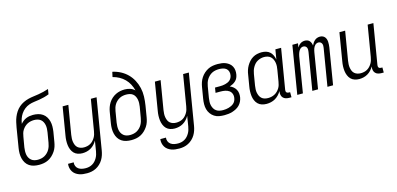

<svg xmlns="http://www.w3.org/2000/svg" viewBox="-80 -1261 4161 2010"><g transform="rotate(-15 2000.0 -256.0)"><path d="M202 8Q173 8 145.5 2Q118 -4 96 -19Q74 -34 60 -56.5Q46 -79 39.5 -105.5Q33 -132 33 -160.5Q33 -189 38 -218L73 -431Q78 -458 84 -485.5Q90 -513 101 -540Q112 -567 128.5 -592Q145 -617 167.5 -636.5Q190 -656 217 -669Q244 -682 272 -689Q300 -696 328 -699.5Q356 -703 384 -707.5Q412 -712 440 -719Q468 -726 495 -735L486 -680Q459 -669 431.5 -662Q404 -655 376.5 -650.5Q349 -646 320.5 -642.5Q292 -639 265 -629.5Q238 -620 214.5 -601.5Q191 -583 174.5 -558.5Q158 -534 149 -507Q140 -480 136 -453Q148 -468 164 -480.5Q180 -493 198 -500.5Q216 -508 235 -511Q254 -514 272 -514Q301 -514 328 -507.5Q355 -501 376.5 -486Q398 -471 412 -448.5Q426 -426 432.5 -399.5Q439 -373 438.5 -345Q438 -317 434 -289L416 -182Q412 -157 404 -132.5Q396 -108 381 -85.5Q366 -63 346 -44Q326 -25 302 -13Q278 -1 252.5 3.5Q227 8 202 8ZM202 -47Q220 -47 239.5 -51Q259 -55 276 -64.5Q293 -74 307.5 -88.5Q322 -103 331.5 -120Q341 -137 346.5 -155Q352 -173 355 -191L373 -298Q376 -317 377 -337Q378 -357 374.5 -375.5Q371 -394 362.5 -410.5Q354 -427 340 -438Q326 -449 307.5 -454Q289 -459 269 -459Q251 -459 232 -455Q213 -451 196 -442Q179 -433 165 -419.5Q151 -406 140.5 -389.5Q130 -373 125 -355Q120 -337 117 -319L98 -209Q95 -189 94.5 -169.5Q94 -150 97 -131.5Q100 -113 109 -96.5Q118 -80 132 -68.5Q146 -57 164 -52Q182 -47 202 -47Z M664 223Q641 223 619 220.5Q597 218 577 210.5Q557 203 540 190.5Q523 178 512 160Q501 142 496.5 120.5Q492 99 495 76H556Q553 98 561 117Q569 136 585 147.5Q601 159 621.5 163.5Q642 168 664 168Q682 168 700 164Q718 160 735.5 150Q753 140 766 125.5Q779 111 788.5 94.5Q798 78 803.5 60Q809 42 812 24L830 -87Q818 -65 801 -46.5Q784 -28 762.5 -15.5Q741 -3 717.5 2.5Q694 8 671 8Q645 8 621 0Q597 -8 580.5 -25Q564 -42 554.5 -65.5Q545 -89 542 -114Q539 -139 540 -165Q541 -191 546 -218L596 -520H658L606 -209Q603 -189 602 -170Q601 -151 604 -133Q607 -115 614 -98Q621 -81 634.5 -69.5Q648 -58 665.5 -52.5Q683 -47 702 -47Q720 -47 738 -51Q756 -55 772 -64Q788 -73 801 -87Q814 -101 823.5 -117Q833 -133 838 -150Q843 -167 846 -185L902 -520H964L872 33Q868 57 860 81.5Q852 106 838.5 128.5Q825 151 805 170Q785 189 761.5 201Q738 213 713.5 218Q689 223 664 223Z M1202 8Q1173 8 1145.5 2Q1118 -4 1096 -19Q1074 -34 1060 -56.5Q1046 -79 1039.5 -105.5Q1033 -132 1033 -160.5Q1033 -189 1038 -218L1058 -338Q1062 -362 1070.5 -386Q1079 -410 1093 -432Q1107 -454 1127 -472Q1147 -490 1170.5 -501.5Q1194 -513 1218.5 -518Q1243 -523 1268 -523Q1299 -523 1327.5 -513.5Q1356 -504 1376 -484Q1367 -520 1350 -552.5Q1333 -585 1307.5 -610.5Q1282 -636 1249.5 -654Q1217 -672 1180 -681L1192 -735Q1239 -725 1279.5 -703.5Q1320 -682 1351.5 -650.5Q1383 -619 1404.5 -578.5Q1426 -538 1436.5 -493Q1447 -448 1445.5 -399.5Q1444 -351 1436 -302L1416 -182Q1412 -157 1404 -132.5Q1396 -108 1381 -85.5Q1366 -63 1346 -44Q1326 -25 1302 -13Q1278 -1 1252.5 3.5Q1227 8 1202 8ZM1202 -47Q1220 -47 1239.5 -51Q1259 -55 1276 -64.5Q1293 -74 1307.5 -88.5Q1322 -103 1331.5 -120Q1341 -137 1346.5 -155Q1352 -173 1355 -191L1375 -308Q1378 -327 1378.5 -346.5Q1379 -366 1375.5 -384.5Q1372 -403 1363.5 -419.5Q1355 -436 1341 -447Q1327 -458 1308 -462.5Q1289 -467 1269 -467Q1252 -467 1233.5 -463.5Q1215 -460 1198 -451Q1181 -442 1166.5 -428.5Q1152 -415 1142 -398.5Q1132 -382 1126.5 -364.5Q1121 -347 1118 -329L1098 -209Q1095 -189 1094.5 -169.5Q1094 -150 1097 -131.5Q1100 -113 1109 -96.5Q1118 -80 1132 -68.5Q1146 -57 1164 -52Q1182 -47 1202 -47Z M1664 223Q1641 223 1619 220.5Q1597 218 1577 210.5Q1557 203 1540 190.5Q1523 178 1512 160Q1501 142 1496.5 120.5Q1492 99 1495 76H1556Q1553 98 1561 117Q1569 136 1585 147.5Q1601 159 1621.5 163.5Q1642 168 1664 168Q1682 168 1700 164Q1718 160 1735.5 150Q1753 140 1766 125.5Q1779 111 1788.5 94.5Q1798 78 1803.5 60Q1809 42 1812 24L1830 -87Q1818 -65 1801 -46.5Q1784 -28 1762.5 -15.5Q1741 -3 1717.5 2.5Q1694 8 1671 8Q1645 8 1621 0Q1597 -8 1580.5 -25Q1564 -42 1554.5 -65.5Q1545 -89 1542 -114Q1539 -139 1540 -165Q1541 -191 1546 -218L1596 -520H1658L1606 -209Q1603 -189 1602 -170Q1601 -151 1604 -133Q1607 -115 1614 -98Q1621 -81 1634.5 -69.5Q1648 -58 1665.5 -52.5Q1683 -47 1702 -47Q1720 -47 1738 -51Q1756 -55 1772 -64Q1788 -73 1801 -87Q1814 -101 1823.5 -117Q1833 -133 1838 -150Q1843 -167 1846 -185L1902 -520H1964L1872 33Q1868 57 1860 81.5Q1852 106 1838.5 128.5Q1825 151 1805 170Q1785 189 1761.5 201Q1738 213 1713.5 218Q1689 223 1664 223Z M2210 8Q2180 8 2152 3Q2124 -2 2101 -17Q2078 -32 2062 -54.5Q2046 -77 2039 -103.5Q2032 -130 2032.5 -159Q2033 -188 2038 -218L2058 -338Q2062 -363 2070.5 -388Q2079 -413 2094 -436Q2109 -459 2130 -477.5Q2151 -496 2175.5 -508Q2200 -520 2226 -524Q2252 -528 2278 -528Q2300 -528 2322.5 -525Q2345 -522 2365 -513.5Q2385 -505 2401.5 -491.5Q2418 -478 2428 -459Q2438 -440 2440.5 -417.5Q2443 -395 2439 -372Q2436 -354 2428.5 -336.5Q2421 -319 2406.5 -305.5Q2392 -292 2375 -283Q2358 -274 2340 -268Q2361 -260 2377 -246.5Q2393 -233 2403.5 -214.5Q2414 -196 2416.5 -173.5Q2419 -151 2415 -128Q2411 -106 2401 -85.5Q2391 -65 2375 -48.5Q2359 -32 2338 -21Q2317 -10 2296 -3.5Q2275 3 2253 5.5Q2231 8 2210 8ZM2210 -47Q2225 -47 2240.5 -49Q2256 -51 2270.5 -55Q2285 -59 2299.5 -66Q2314 -73 2326 -83.5Q2338 -94 2345 -108.5Q2352 -123 2354 -137Q2359 -162 2351 -184.5Q2343 -207 2324 -220Q2305 -233 2281.5 -237.5Q2258 -242 2234 -242H2179L2188 -297H2243Q2257 -297 2271 -298.5Q2285 -300 2299 -303.5Q2313 -307 2327 -313Q2341 -319 2352 -329Q2363 -339 2369.5 -352.5Q2376 -366 2378 -379Q2382 -400 2376 -420Q2370 -440 2355 -452Q2340 -464 2319.5 -468.5Q2299 -473 2278 -473Q2259 -473 2239.5 -469.5Q2220 -466 2202 -457Q2184 -448 2169 -433.5Q2154 -419 2143.5 -402Q2133 -385 2127 -366Q2121 -347 2118 -329L2098 -209Q2095 -188 2094 -168Q2093 -148 2097.5 -129Q2102 -110 2111.5 -93.5Q2121 -77 2136.5 -66Q2152 -55 2171 -51Q2190 -47 2210 -47Z M2667 8Q2640 8 2616 0.5Q2592 -7 2574.5 -24Q2557 -41 2547 -64.5Q2537 -88 2534 -113Q2531 -138 2532 -164.5Q2533 -191 2538 -218L2558 -338Q2561 -361 2568.5 -384.5Q2576 -408 2588.5 -430Q2601 -452 2618.5 -471.5Q2636 -491 2658 -504Q2680 -517 2704 -522.5Q2728 -528 2752 -528Q2778 -528 2802 -521Q2826 -514 2843 -498Q2860 -482 2870 -460.5Q2880 -439 2884 -414L2902 -520H2964L2891 -83Q2890 -76 2891 -69Q2892 -62 2896 -57Q2900 -52 2906.5 -49.5Q2913 -47 2921 -47H2935V8H2912Q2893 8 2875 3Q2857 -2 2845 -15Q2833 -28 2829.5 -46Q2826 -64 2829 -83L2830 -88Q2818 -66 2800 -47Q2782 -28 2760.5 -15.5Q2739 -3 2714.5 2.5Q2690 8 2667 8ZM2698 -47Q2716 -47 2734 -51Q2752 -55 2769 -64Q2786 -73 2799.5 -86.5Q2813 -100 2823 -116Q2833 -132 2838 -149.5Q2843 -167 2846 -185L2866 -305Q2870 -325 2871 -344.5Q2872 -364 2869 -383Q2866 -402 2858 -419.5Q2850 -437 2836.5 -449.5Q2823 -462 2804.5 -467.5Q2786 -473 2766 -473Q2748 -473 2730 -468.5Q2712 -464 2694.5 -454.5Q2677 -445 2664 -430.5Q2651 -416 2641.5 -399Q2632 -382 2626.5 -364.5Q2621 -347 2618 -329L2598 -209Q2595 -189 2594 -169.5Q2593 -150 2596.5 -132Q2600 -114 2607.5 -97.5Q2615 -81 2628.5 -69Q2642 -57 2660 -52Q2678 -47 2698 -47Z M3000 0 3086 -520H3147L3140 -476Q3146 -487 3155 -497Q3164 -507 3174.5 -514Q3185 -521 3197.5 -524.5Q3210 -528 3222 -528Q3237 -528 3250.5 -523Q3264 -518 3273 -507.5Q3282 -497 3287 -483.5Q3292 -470 3293 -456Q3299 -470 3308 -483.5Q3317 -497 3329 -507.5Q3341 -518 3356 -523Q3371 -528 3386 -528Q3401 -528 3414.5 -522.5Q3428 -517 3437 -506.5Q3446 -496 3450.5 -482.5Q3455 -469 3456 -454Q3457 -439 3456 -424Q3455 -409 3453 -394L3388 0H3327L3394 -404Q3396 -416 3396 -428Q3396 -440 3391 -450.5Q3386 -461 3376.5 -467Q3367 -473 3355 -473Q3345 -473 3335.5 -469Q3326 -465 3318.5 -457.5Q3311 -450 3306 -441Q3301 -432 3297.5 -422.5Q3294 -413 3292 -403.5Q3290 -394 3288 -384L3225 0H3163L3230 -404Q3232 -416 3232 -428Q3232 -440 3227.5 -450.5Q3223 -461 3213 -467Q3203 -473 3191 -473Q3181 -473 3172 -469Q3163 -465 3155.5 -457.5Q3148 -450 3143 -441Q3138 -432 3134.5 -422.5Q3131 -413 3128.5 -403.5Q3126 -394 3124 -384L3061 0Z M3671 8Q3645 8 3621 0Q3597 -8 3580.5 -25Q3564 -42 3554.5 -65.5Q3545 -89 3542 -114Q3539 -139 3540 -165Q3541 -191 3546 -218L3596 -520H3658L3606 -209Q3603 -189 3602 -170Q3601 -151 3604 -133Q3607 -115 3614 -98Q3621 -81 3634.5 -69.5Q3648 -58 3665.5 -52.5Q3683 -47 3702 -47Q3720 -47 3738 -51Q3756 -55 3772 -64Q3788 -73 3801 -87Q3814 -101 3823.5 -117Q3833 -133 3838 -150Q3843 -167 3846 -185L3902 -520H3964L3891 -83Q3890 -76 3891 -69Q3892 -62 3896 -57Q3900 -52 3906.5 -49.5Q3913 -47 3921 -47H3935V8H3912Q3893 8 3875 3Q3857 -2 3845 -15Q3833 -28 3829.5 -46Q3826 -64 3829 -83L3830 -87Q3818 -65 3801 -46.5Q3784 -28 3762.5 -15.5Q3741 -3 3717.5 2.5Q3694 8 3671 8Z"/></g></svg>

Font: Iosevka Curly Light
Style: Italic
Weight: 300
Italic angle: -9°
Monospace: yes
Designer: Belleve Invis
Foundry: Belleve Invis
Version: Version 22.1.2; ttfautohint (v1.8.4)